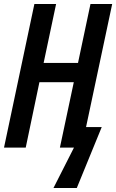

<svg xmlns="http://www.w3.org/2000/svg" viewBox="-21 -734 579 955"><path d="M245 201 347 0H277L346 -325H175L107 0H-1L150 -714H258L196 -421H367L429 -714H537L407 -102H485L361 201Z"/></svg>

Font: Noto Sans ExtraCondensed SemiBold
Style: Italic
Weight: 600
Width: 2
Italic angle: -12°
Designer: Monotype Design Team
Foundry: Monotype Imaging Inc.
Version: Version 2.013; ttfautohint (v1.8.4.7-5d5b)